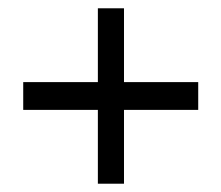

<svg xmlns="http://www.w3.org/2000/svg" viewBox="-20 -555 534 463"><path d="M458 -357V-290H279V-112H216V-290H36V-357H216V-535H279V-357Z"/></svg>

Font: Montserrat arm2
Style: Regular
Weight: 400
Designer: Julieta Ulanovsky
Foundry: Julieta Ulanovsky
Version: Version 6.000